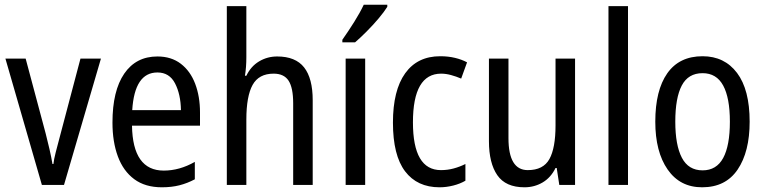

<svg xmlns="http://www.w3.org/2000/svg" viewBox="-20 -852 3252 816"><path d="M158 -66 3 -603H89L174 -285Q182 -254 190 -219.5Q198 -185 203 -155H207Q209 -174 217 -205.5Q225 -237 234 -270L322 -603H409L252 -66Z M649 -612Q708 -612 748.5 -581Q789 -550 809.5 -496Q830 -442 830 -374V-318H541Q544 -127 676 -127Q743 -127 808 -164V-90Q776 -73 742.5 -64.5Q709 -56 668 -56Q597 -56 550.5 -90.5Q504 -125 481 -187Q458 -249 458 -331Q458 -466 508 -539Q558 -612 649 -612ZM649 -544Q552 -544 542 -384H749Q748 -451 724 -497.5Q700 -544 649 -544Z M1027 -609Q1027 -566 1021 -530H1027Q1046 -570 1081 -591Q1116 -612 1158 -612Q1236 -612 1272.5 -565.5Q1309 -519 1309 -426V-66H1226V-413Q1226 -479 1206.5 -509Q1187 -539 1143 -539Q1080 -539 1053.5 -491Q1027 -443 1027 -344V-66H944V-826H1027Z M1532 -66H1449V-603H1532ZM1626 -823Q1613 -802 1589 -773.5Q1565 -745 1537.5 -717.5Q1510 -690 1489 -672H1435V-683Q1461 -720 1485.5 -759Q1510 -798 1526 -832H1626Z M1848 -56Q1753 -56 1701.5 -124Q1650 -192 1650 -331Q1650 -468 1702 -540.5Q1754 -613 1851 -613Q1885 -613 1914 -606Q1943 -599 1965 -587L1940 -518Q1919 -527 1897 -533Q1875 -539 1855 -539Q1735 -539 1735 -332Q1735 -129 1854 -129Q1882 -129 1908 -136Q1934 -143 1958 -155V-84Q1936 -71 1906.5 -63.5Q1877 -56 1848 -56Z M2424 -603V-66H2357L2346 -138H2341Q2321 -97 2286 -76.5Q2251 -56 2209 -56Q2129 -56 2093.5 -107.5Q2058 -159 2058 -252V-603H2141V-265Q2141 -129 2223 -129Q2289 -129 2315 -176Q2341 -223 2341 -319V-603Z M2649 -66H2566V-826H2649Z M3166 -335Q3166 -207 3115 -131.5Q3064 -56 2964 -56Q2870 -56 2817.5 -131.5Q2765 -207 2765 -335Q2765 -468 2816 -540.5Q2867 -613 2966 -613Q3059 -613 3112.5 -542Q3166 -471 3166 -335ZM2850 -335Q2850 -235 2878 -181.5Q2906 -128 2966 -128Q3025 -128 3053.5 -180.5Q3082 -233 3082 -335Q3082 -436 3053.5 -488.5Q3025 -541 2966 -541Q2905 -541 2877.5 -488.5Q2850 -436 2850 -335Z"/></svg>

Font: Noto Sans Malayalam UI Condensed
Style: Regular
Weight: 400
Width: 3
Designer: Jelle Bosma - Monotype Design Team
Foundry: Monotype Imaging Inc.
Version: Version 2.104; ttfautohint (v1.8.4.7-5d5b)